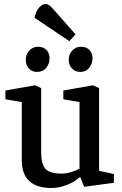

<svg xmlns="http://www.w3.org/2000/svg" viewBox="-20 -931 610 961"><path d="M237 10Q164 10 126.5 -25Q89 -60 89 -129V-420L7 -434V-478L155 -504L186 -490V-170Q186 -110 207.5 -86Q229 -62 289 -62Q309 -62 334.5 -69.5Q360 -77 378 -87V-420L297 -434V-478L445 -504L476 -490V-76L550 -60V-16L401 4L382 -44L377 -43Q353 -20 314 -5Q275 10 237 10ZM381 -571Q356 -571 340 -588.5Q324 -606 324 -632Q324 -659 341.5 -678Q359 -697 386 -697Q411 -697 427 -681.5Q443 -666 443 -638Q443 -612 426.5 -591.5Q410 -571 381 -571ZM165 -571Q140 -571 124.5 -588.5Q109 -606 109 -632Q109 -659 126.5 -678Q144 -697 171 -697Q196 -697 212 -681.5Q228 -666 228 -638Q228 -612 211.5 -591.5Q195 -571 165 -571ZM327 -725 153 -842Q160 -877 176.5 -894Q193 -911 207 -911Q220 -911 230.5 -901.5Q241 -892 253 -878L358 -759Z"/></svg>

Font: Faustina Medium
Style: Regular
Weight: 500
Designer: Alfonso Garcia
Foundry: http://www.omnibus-type.com
Version: Version 1.200